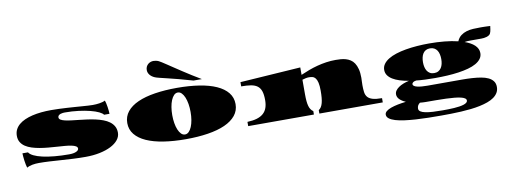

<svg xmlns="http://www.w3.org/2000/svg" viewBox="-79 -1330 5406 2047"><g transform="rotate(-10 2623.5 -307.0)"><path d="M116.2 27.3Q110.8 15.6 106.2 -6.3Q101.6 -28.3 98.4 -52.2Q95.2 -76.2 93.3 -98.4Q91.3 -120.6 91.3 -132.3H151.4Q164.6 -110.4 201.7 -92.3Q238.8 -74.2 294.9 -61.5Q351.1 -48.8 423.8 -42Q496.6 -35.2 580.6 -35.2Q628.9 -35.2 656.7 -47.9Q684.6 -60.5 684.6 -79.6Q684.6 -96.2 667.2 -106.2Q649.9 -116.2 620.1 -122.3Q590.3 -128.4 550.8 -131.6Q511.2 -134.8 466.6 -137.7Q421.9 -140.6 374.8 -144.8Q327.6 -148.9 283 -156.5Q238.3 -164.1 198.7 -176.5Q159.2 -189 129.4 -208.7Q99.6 -228.5 82.3 -257.1Q64.9 -285.6 64.9 -325.7Q64.9 -362.8 79.6 -392.6Q94.2 -422.4 121.1 -445.3Q147.9 -468.3 185.3 -484.9Q222.7 -501.5 267.8 -512.2Q313 -522.9 364.7 -528.1Q416.5 -533.2 471.7 -533.2Q513.7 -533.2 557.9 -531.5Q602.1 -529.8 645.5 -527.1Q689 -524.4 730 -521.5Q771 -518.6 806.6 -515.9Q842.3 -513.2 871.1 -511.5Q899.9 -509.8 918.5 -509.8Q936 -509.8 955.1 -511Q974.1 -512.2 992.4 -515.1Q1010.7 -518.1 1026.6 -522.5Q1042.5 -526.9 1053.7 -533.7Q1059.1 -522 1063.7 -502.2Q1068.4 -482.4 1071.5 -460.7Q1074.7 -439 1076.7 -418.9Q1078.6 -398.9 1078.6 -386.2H1020Q1010.3 -402.3 974.9 -419.7Q939.5 -437 884.8 -450.9Q830.1 -464.8 760 -473.9Q689.9 -482.9 611.3 -482.9Q603 -482.9 590.1 -481.7Q577.1 -480.5 565.2 -476.3Q553.2 -472.2 544.4 -464.1Q535.6 -456.1 535.6 -442.9Q535.6 -426.8 552.2 -416.5Q568.8 -406.2 597.7 -399.4Q626.5 -392.6 664.6 -387.9Q702.6 -383.3 745.6 -378.7Q788.6 -374 834 -367.9Q879.4 -361.8 922.4 -352.3Q965.3 -342.8 1003.4 -328.6Q1041.5 -314.5 1070.3 -293.2Q1099.1 -272 1115.7 -242.4Q1132.3 -212.9 1132.3 -173.3Q1132.3 -130.9 1103.8 -95.2Q1075.2 -59.6 1023.9 -33.4Q972.7 -7.3 902.3 7.3Q832 22 748.5 22Q680.2 22 613.5 18.6Q546.9 15.1 483.4 10.7Q419.9 6.3 359.9 2.9Q299.8 -0.5 245.1 -0.5Q228 -0.5 209.7 1Q191.4 2.4 174.3 5.9Q157.2 9.3 142.1 14.4Q127 19.5 116.2 27.3Z M1622.1 -686Q1588.4 -700.2 1569.6 -723.9Q1550.8 -747.6 1550.8 -775.9Q1550.8 -796.4 1558.3 -812Q1565.9 -827.6 1577.9 -838.1Q1589.8 -848.6 1605.2 -854.2Q1620.6 -859.9 1636.7 -859.9Q1649.9 -859.9 1664.3 -856.9Q1678.7 -854 1692.9 -847.7Q1702.6 -843.3 1723.4 -830.1Q1744.1 -816.9 1774.2 -796.9Q1804.2 -776.9 1842 -751.7Q1879.9 -726.6 1923.1 -698Q1966.3 -669.4 2014.4 -639.4Q2062.5 -609.4 2112.8 -579.6H2022.5Q1938.5 -604.5 1870.8 -621.8Q1803.2 -639.2 1752.9 -651.4Q1702.6 -663.6 1669.7 -671.6Q1636.7 -679.7 1622.1 -686ZM1248 -255.4Q1248 -326.2 1290.3 -378.7Q1332.5 -431.2 1409.7 -465.6Q1486.8 -500 1594.7 -516.8Q1702.6 -533.7 1834.5 -533.7Q1965.8 -533.7 2074 -516.8Q2182.1 -500 2259 -465.6Q2335.9 -431.2 2378.2 -378.7Q2420.4 -326.2 2420.4 -255.4Q2420.4 -185.1 2378.2 -132.8Q2335.9 -80.6 2259 -46.1Q2182.1 -11.7 2074 5.1Q1965.8 22 1834.5 22Q1702.6 22 1594.7 5.1Q1486.8 -11.7 1409.7 -46.1Q1332.5 -80.6 1290.3 -132.8Q1248 -185.1 1248 -255.4ZM1734.9 -255.4Q1734.9 -210 1741.7 -168.9Q1748.5 -127.9 1761.5 -96.9Q1774.4 -65.9 1792.7 -47.6Q1811 -29.3 1834.5 -29.3Q1857.4 -29.3 1875.7 -47.6Q1894 -65.9 1907 -96.9Q1919.9 -127.9 1926.8 -168.9Q1933.6 -210 1933.6 -255.4Q1933.6 -301.3 1926.8 -342.5Q1919.9 -383.8 1907 -415Q1894 -446.3 1875.7 -464.8Q1857.4 -483.4 1834.5 -483.4Q1811 -483.4 1792.7 -464.8Q1774.4 -446.3 1761.5 -415Q1748.5 -383.8 1741.7 -342.5Q1734.9 -301.3 1734.9 -255.4Z M2512.2 -45.9Q2573.2 -48.3 2616.2 -61.5Q2659.2 -74.7 2686.3 -99.1Q2713.4 -123.5 2725.8 -159.2Q2738.3 -194.8 2738.3 -242.7Q2738.3 -302.7 2725.6 -339.6Q2712.9 -376.5 2685.5 -396.5Q2658.2 -416.5 2615.5 -423.3Q2572.8 -430.2 2512.2 -430.2V-476.1L3167.5 -520V-439.5Q3211.4 -459 3257.6 -476.1Q3303.7 -493.2 3351.8 -505.9Q3399.9 -518.6 3449.7 -525.9Q3499.5 -533.2 3551.8 -533.2Q3578.6 -533.2 3606.4 -531.2Q3634.3 -529.3 3660.9 -521.7Q3687.5 -514.2 3710.9 -499.3Q3734.4 -484.4 3751.7 -458.3Q3769 -432.1 3779.3 -393.1Q3789.6 -354 3789.6 -298.8Q3789.6 -280.3 3788.3 -261Q3787.1 -241.7 3787.1 -218.8Q3787.1 -175.8 3791.5 -143.3Q3795.9 -110.8 3813.7 -89.4Q3831.5 -67.9 3868.2 -56.9Q3904.8 -45.9 3969.2 -45.9V0H3282.7V-37.1Q3298.3 -47.4 3309.1 -64.2Q3319.8 -81.1 3326.4 -105.5Q3333 -129.9 3335.9 -162.8Q3338.9 -195.8 3338.9 -238.3Q3338.9 -292.5 3331.3 -324.7Q3323.7 -356.9 3310.5 -373.8Q3297.4 -390.6 3279.5 -395.5Q3261.7 -400.4 3241.2 -400.4Q3224.1 -400.4 3205.3 -396.7Q3186.5 -393.1 3167.5 -386.7V-229.5Q3167.5 -187 3170.4 -155.5Q3173.3 -124 3179.9 -101.1Q3186.5 -78.1 3197.3 -62.7Q3208 -47.4 3223.6 -37.1V0H2512.2Z M3977.5 134.3Q3977.5 114.3 3996.6 98.4Q4015.6 82.5 4048.1 70.8Q4080.6 59.1 4123 50.5Q4165.5 42 4212.4 36.6Q4172.4 19.5 4147.7 -4.6Q4123 -28.8 4123 -59.6Q4123 -81.1 4135.7 -99.4Q4148.4 -117.7 4170.2 -132.8Q4191.9 -147.9 4220.9 -159.4Q4250 -170.9 4283.2 -178.2Q4230.5 -187 4186.5 -200.9Q4142.6 -214.8 4110.8 -234.4Q4079.1 -253.9 4061.5 -279.5Q4043.9 -305.2 4043.9 -337.9Q4043.9 -372.6 4064 -400.6Q4084 -428.7 4119.4 -450.4Q4154.8 -472.2 4203.6 -487.8Q4252.4 -503.4 4310.3 -513.4Q4368.2 -523.4 4432.9 -528.3Q4497.6 -533.2 4564.5 -533.2Q4649.4 -533.2 4728.8 -525.6Q4808.1 -518.1 4875.5 -501.5Q4892.1 -540 4920.2 -561.3Q4948.2 -582.5 4982.4 -592.5Q5016.6 -602.5 5054.2 -604.5Q5091.8 -606.4 5127.9 -606.4Q5139.2 -606.4 5150.9 -606.4Q5162.6 -606.4 5175.8 -606Q5189 -605.5 5204.6 -605Q5220.2 -604.5 5238.8 -603.5Q5237.8 -598.6 5236.8 -589.1Q5235.8 -579.6 5233.9 -567.9Q5231.9 -556.2 5229 -544.4Q5226.1 -532.7 5221.2 -523.4Q5215.8 -513.2 5204.8 -506.3Q5193.8 -499.5 5179.9 -495.1Q5166 -490.7 5150.6 -489Q5135.3 -487.3 5121.6 -487.3H5008.3Q4989.7 -487.3 4972.4 -486.6Q4955.1 -485.8 4939.9 -482.4Q4973.1 -470.7 5000 -455.8Q5026.9 -440.9 5045.7 -423.1Q5064.5 -405.3 5074.7 -384Q5085 -362.8 5085 -337.9Q5085 -303.2 5065.2 -276.4Q5045.4 -249.5 5010 -229.5Q4974.6 -209.5 4925.8 -196Q4877 -182.6 4819.1 -174.3Q4761.2 -166 4696.5 -162.4Q4631.8 -158.7 4564.5 -158.7Q4509.8 -158.7 4457 -160.9Q4404.3 -163.1 4355 -168.5L4355.5 -166Q4348.1 -166 4340.8 -163.6Q4333.5 -161.1 4327.6 -157.2Q4321.8 -153.3 4318.1 -147.5Q4314.5 -141.6 4314.5 -135.3Q4314.5 -123.5 4327.1 -115.2Q4339.8 -106.9 4361.1 -102.1Q4382.3 -97.2 4410.2 -95Q4438 -92.8 4468.3 -92.8H4727.1Q4784.7 -92.8 4841.8 -92.8Q4898.9 -92.8 4951.2 -89.6Q5003.4 -86.4 5048.1 -78.6Q5092.8 -70.8 5125.5 -55.2Q5158.2 -39.6 5177 -14.4Q5195.8 10.7 5195.8 48.3Q5195.8 83.5 5179.7 110.6Q5163.6 137.7 5134.8 158.2Q5106 178.7 5066.2 193.1Q5026.4 207.5 4979.7 217.3Q4933.1 227.1 4880.9 232.9Q4828.6 238.8 4774.7 241.7Q4720.7 244.6 4666.5 245.6Q4612.3 246.6 4562 246.6Q4491.7 246.6 4420.9 245.4Q4350.1 244.1 4285.2 240Q4220.2 235.8 4164.1 228.3Q4107.9 220.7 4066.4 208.3Q4024.9 195.8 4001.2 177.7Q3977.5 159.7 3977.5 134.3ZM4465.3 -345.7Q4465.3 -319.3 4470.7 -295.4Q4476.1 -271.5 4487.8 -252.9Q4499.5 -234.4 4518.3 -223.4Q4537.1 -212.4 4564 -212.4Q4590.8 -212.4 4609.9 -223.4Q4628.9 -234.4 4640.9 -252.9Q4652.8 -271.5 4658.2 -295.4Q4663.6 -319.3 4663.6 -345.7Q4663.6 -373.5 4658.2 -397.9Q4652.8 -422.4 4640.9 -440.7Q4628.9 -459 4609.9 -469.5Q4590.8 -480 4564 -480Q4537.1 -480 4518.3 -469.5Q4499.5 -459 4487.8 -440.7Q4476.1 -422.4 4470.7 -397.9Q4465.3 -373.5 4465.3 -345.7ZM4327.6 130.9Q4327.6 150.4 4345.9 162.8Q4364.3 175.3 4397.9 182.1Q4431.6 189 4479 191.7Q4526.4 194.3 4584.5 194.3Q4614.7 194.3 4646.5 193.6Q4678.2 192.9 4708.5 190.9Q4738.8 189 4765.6 184.8Q4792.5 180.7 4812.5 174.3Q4832.5 168 4844.2 158.4Q4856 148.9 4856 135.7Q4856 121.1 4840.8 110.8Q4825.7 100.6 4797.6 94Q4769.5 87.4 4730 83.5Q4690.4 79.6 4641.6 77.9Q4592.8 76.2 4536.4 75.7Q4480 75.2 4418 75.2Q4403.3 75.2 4388.4 74.2Q4373.5 73.2 4358.9 71.8Q4327.6 93.8 4327.6 130.9Z"/></g></svg>

Font: Asset
Style: Regular
Weight: 400
Designer: Riccardo De Franceschi
Foundry: Sorkin Type Co.
Version: Version 1.001